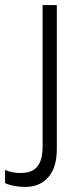

<svg xmlns="http://www.w3.org/2000/svg" viewBox="-45 -540 332 757"><path d="M54 197C130 197 179 146 179 49V-520H123V35C123 114 94 142 35 142C13 142 -7 138 -25 130V182C-2 193 31 197 54 197Z"/></svg>

Font: Fixel Text Light
Style: Regular
Weight: 300
Width: 4
Designer: AlfaBravo + MacPaw
Foundry: Kyrylo Tkachov, Marchela Mozhyna, Serhii Makarenko, Maria Weinstein, Zakhar Kryvoshyya
Version: Version 1.211